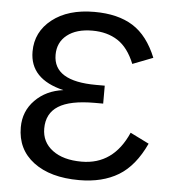

<svg xmlns="http://www.w3.org/2000/svg" viewBox="-50 -715 700 771"><g transform="rotate(5 300.0 -329.0)"><path d="M296.9 9.8Q180.7 9.8 113 -41.3Q45.4 -92.3 45.4 -181.2Q45.4 -246.1 89.6 -291Q133.8 -335.9 202.6 -344.7Q65.9 -377.4 65.9 -488.3Q65.9 -567.9 129.9 -618.2Q193.8 -668.5 299.8 -668.5Q395 -668.5 455.6 -630.4Q516.1 -592.3 551.3 -505.4L469.2 -473.6Q443.4 -537.6 400.9 -565.2Q358.4 -592.8 298.3 -592.8Q233.9 -592.8 196.5 -563.2Q159.2 -533.7 159.2 -483.4Q159.2 -377 332 -377H366.7V-304.7H332Q233.4 -304.7 186.5 -275.1Q139.6 -245.6 139.6 -184.6Q139.6 -129.9 182.9 -97.4Q226.1 -64.9 300.3 -64.9Q428.7 -64.9 486.8 -197.8L562.5 -160.2Q520 -68.4 455.3 -29.3Q390.6 9.8 296.9 9.8Z"/></g></svg>

Font: Cousine
Style: Regular
Weight: 400
Monospace: yes
Designer: Steve Matteson
Foundry: Monotype Imaging Inc.
Version: Version 1.21